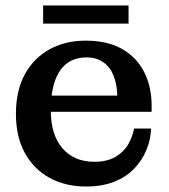

<svg xmlns="http://www.w3.org/2000/svg" viewBox="-20 -669 615 699"><path d="M293 10Q218 10 160.5 -21.5Q103 -53 70.5 -112Q38 -171 38 -255Q38 -339 70.5 -398.5Q103 -458 160.5 -489.5Q218 -521 292 -521L295 -460Q255 -460 226 -440Q197 -420 181 -377Q165 -334 165 -266Q165 -179 207 -129.5Q249 -80 324 -80Q370 -80 400.5 -98Q431 -116 447 -144Q463 -172 468 -201H530Q529 -162 513.5 -124Q498 -86 469 -55.5Q440 -25 396 -7.5Q352 10 293 10ZM102 -262V-321H407L532 -284V-262ZM407 -321Q406 -362 393.5 -393.5Q381 -425 356 -442.5Q331 -460 295 -460L292 -521Q371 -521 424 -491Q477 -461 504.5 -407.5Q532 -354 532 -284ZM137 -583V-649H448V-583Z"/></svg>

Font: Montagu Slab 120pt Medium
Style: Regular
Weight: 500
Designer: Florian Karsten
Foundry: Florian Karsten
Version: Version 1.000